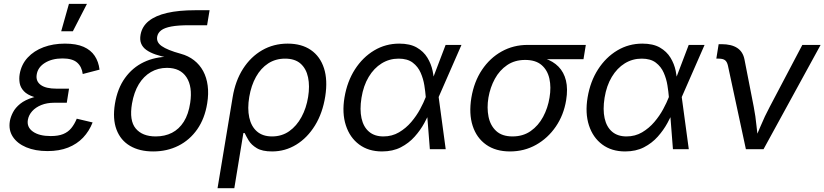

<svg xmlns="http://www.w3.org/2000/svg" viewBox="-20 -781 4315 1005"><path d="M228.5 9.8Q164.6 9.8 117.4 -10Q70.3 -29.8 47.1 -65.2Q23.9 -100.6 31.7 -147.5Q35.6 -169.4 48.1 -193.4Q60.5 -217.3 85.9 -237.8Q111.3 -258.3 153.8 -271.2Q196.3 -284.2 259.8 -284.2H335.9L329.6 -243.2H264.2Q225.6 -243.2 196 -231.2Q166.5 -219.2 148.4 -199Q130.4 -178.7 126 -154.3Q119.1 -115.7 152.1 -92.3Q185.1 -68.8 245.6 -68.8Q285.2 -68.8 310.8 -79.3Q336.4 -89.8 353 -110.1Q369.6 -130.4 381.8 -159.7L464.8 -140.1Q446.8 -94.2 414.8 -60.5Q382.8 -26.9 336.4 -8.5Q290 9.8 228.5 9.8ZM256.3 -261.7Q195.3 -261.7 158.9 -273.2Q122.6 -284.7 104.7 -304Q86.9 -323.2 83 -346.4Q79.1 -369.6 83 -393.1Q91.8 -443.8 124.8 -479.5Q157.7 -515.1 208 -533.9Q258.3 -552.7 319.8 -552.7Q379.4 -552.7 417.5 -535.9Q455.6 -519 475.8 -488.5Q496.1 -458 501 -416.5L413.1 -393.6Q408.2 -432.1 383.5 -453.6Q358.9 -475.1 307.1 -475.1Q252.4 -475.1 214.8 -451.7Q177.2 -428.2 171.9 -389.2Q167 -355.5 193.6 -336.2Q220.2 -316.9 275.9 -316.9H341.3L332.5 -261.7ZM300.3 -617.2 340.8 -760.7H435.1L361.3 -617.2Z M781.7 11.7Q710 11.7 660.4 -17.6Q610.8 -46.9 589.8 -102.8Q568.8 -158.7 581.5 -237.3Q594.7 -317.9 634.3 -372.8Q673.8 -427.7 732.9 -455.8Q792 -483.9 863.3 -483.9L862.3 -478Q823.7 -485.8 794.4 -495.8Q765.1 -505.9 745.8 -519.8Q726.6 -533.7 718.8 -553.2Q710.9 -572.8 715.8 -599.6Q723.6 -642.6 758.5 -670.9Q793.5 -699.2 854.7 -713.4Q916 -727.5 1002 -727.5H1077.1L1064 -648.9H969.2Q912.6 -648.9 877 -642.3Q841.3 -635.7 823.7 -622.3Q806.2 -608.9 802.7 -588.9Q800.3 -574.7 805.9 -562.5Q811.5 -550.3 826.4 -539.8Q841.3 -529.3 866 -519.3Q890.6 -509.3 926.3 -499.5Q965.8 -488.8 995.6 -465.6Q1025.4 -442.4 1043.5 -408.9Q1061.5 -375.5 1067.1 -332.8Q1072.8 -290 1064.5 -239.7Q1051.8 -160.6 1012.5 -104.2Q973.1 -47.9 913.8 -18.1Q854.5 11.7 781.7 11.7ZM794.9 -66.9Q842.8 -66.9 880.1 -85.9Q917.5 -105 942.1 -144Q966.8 -183.1 975.6 -242.7Q988.3 -327.6 956.1 -376.7Q923.8 -425.8 854 -425.8Q807.6 -425.8 769.8 -403.8Q731.9 -381.8 706.5 -340.1Q681.2 -298.3 670.9 -238.8Q655.8 -149.9 690.4 -108.4Q725.1 -66.9 794.9 -66.9Z M1118.7 204.1 1197.8 -272.5Q1211.9 -357.9 1252 -420.7Q1292 -483.4 1352.1 -518.1Q1412.1 -552.7 1485.8 -552.7Q1558.6 -552.7 1607.2 -519.3Q1655.8 -485.8 1675.8 -424.1Q1695.8 -362.3 1682.6 -277.3Q1668.9 -189.5 1628.9 -124.5Q1588.9 -59.6 1530.8 -23.9Q1472.7 11.7 1404.3 11.7Q1352.5 11.7 1324 -5.6Q1295.4 -22.9 1281.7 -45.7Q1268.1 -68.4 1260.7 -84.5H1253.9L1206.5 204.1ZM1403.8 -66.9Q1455.1 -66.9 1493.9 -94.2Q1532.7 -121.6 1558.1 -168.5Q1583.5 -215.3 1592.8 -273.4Q1602.1 -330.6 1592.5 -376Q1583 -421.4 1553.5 -447.8Q1523.9 -474.1 1472.2 -474.1Q1422.4 -474.1 1383.8 -449Q1345.2 -423.8 1320.1 -378.9Q1294.9 -334 1284.7 -273.9Q1274.4 -212.9 1284.7 -166Q1294.9 -119.1 1325 -93Q1355 -66.9 1403.8 -66.9Z M1979.5 11.7Q1908.7 11.7 1859.9 -24.7Q1811 -61 1790.3 -125Q1769.5 -189 1783.2 -271Q1797.4 -355 1838.1 -418.2Q1878.9 -481.4 1938.7 -517.1Q1998.5 -552.7 2069.8 -552.7Q2126 -552.7 2161.6 -532.2Q2197.3 -511.7 2217 -479.2Q2236.8 -446.8 2244.4 -410.4Q2252 -374 2252.4 -342.3H2284.2L2275.9 -274.4L2313 0H2230L2208.5 -274.4Q2206.5 -300.3 2201.2 -334.2Q2195.8 -368.2 2181.9 -400.1Q2168 -432.1 2140.4 -453.1Q2112.8 -474.1 2066.4 -474.1Q2018.1 -474.1 1977.8 -449.2Q1937.5 -424.3 1909.9 -378.4Q1882.3 -332.5 1872.1 -269Q1862.3 -207.5 1872.3 -162.1Q1882.3 -116.7 1911.4 -91.8Q1940.4 -66.9 1986.8 -66.9Q2032.2 -66.9 2068.6 -88.4Q2105 -109.9 2132.6 -142.3Q2160.2 -174.8 2179 -209.7Q2197.8 -244.6 2208 -271.5L2312.5 -545.9H2395.5L2275.4 -271.5L2261.7 -206.5H2234.9Q2221.7 -174.8 2201.2 -137.2Q2180.7 -99.6 2150.4 -65.7Q2120.1 -31.7 2078.1 -10Q2036.1 11.7 1979.5 11.7Z M2649.4 11.7Q2574.7 11.7 2524.7 -23.7Q2474.6 -59.1 2454.1 -122.3Q2433.6 -185.5 2447.3 -269.5Q2461.4 -353.5 2502.9 -415.5Q2544.4 -477.5 2606 -511.7Q2667.5 -545.9 2741.7 -545.9H3046.4L3034.2 -471.2H2794.9L2729 -467.3Q2674.3 -467.3 2634.5 -440.2Q2594.7 -413.1 2570.3 -368.4Q2545.9 -323.7 2536.6 -270Q2527.8 -216.8 2537.1 -170.4Q2546.4 -124 2577.1 -95.5Q2607.9 -66.9 2662.6 -66.9Q2717.8 -66.9 2757.8 -95Q2797.9 -123 2822.8 -169.4Q2847.7 -215.8 2856.4 -270Q2865.7 -324.7 2855.7 -369.4Q2845.7 -414.1 2814.7 -440.7Q2783.7 -467.3 2729 -467.3L2732.9 -489.3Q2788.1 -489.3 2831.5 -475.1Q2875 -460.9 2903.3 -432.1Q2931.6 -403.3 2942.4 -359.6Q2953.1 -315.9 2943.4 -256.3Q2930.7 -178.7 2889.2 -118.2Q2847.7 -57.6 2785.9 -22.9Q2724.1 11.7 2649.4 11.7Z M3252 11.7Q3181.2 11.7 3132.3 -24.7Q3083.5 -61 3062.7 -125Q3042 -189 3055.7 -271Q3069.8 -355 3110.6 -418.2Q3151.4 -481.4 3211.2 -517.1Q3271 -552.7 3342.3 -552.7Q3398.4 -552.7 3434.1 -532.2Q3469.7 -511.7 3489.5 -479.2Q3509.3 -446.8 3516.8 -410.4Q3524.4 -374 3524.9 -342.3H3556.6L3548.3 -274.4L3585.4 0H3502.4L3481 -274.4Q3479 -300.3 3473.6 -334.2Q3468.3 -368.2 3454.3 -400.1Q3440.4 -432.1 3412.8 -453.1Q3385.3 -474.1 3338.9 -474.1Q3290.5 -474.1 3250.2 -449.2Q3210 -424.3 3182.4 -378.4Q3154.8 -332.5 3144.5 -269Q3134.8 -207.5 3144.8 -162.1Q3154.8 -116.7 3183.8 -91.8Q3212.9 -66.9 3259.3 -66.9Q3304.7 -66.9 3341.1 -88.4Q3377.4 -109.9 3405 -142.3Q3432.6 -174.8 3451.4 -209.7Q3470.2 -244.6 3480.5 -271.5L3585 -545.9H3668L3547.9 -271.5L3534.2 -206.5H3507.3Q3494.1 -174.8 3473.6 -137.2Q3453.1 -99.6 3422.9 -65.7Q3392.6 -31.7 3350.6 -10Q3308.6 11.7 3252 11.7Z M3884.3 0 3790.5 -436.5Q3786.1 -457 3775.4 -465.6Q3764.6 -474.1 3741.7 -474.1H3729.5L3741.7 -549.8H3756.3Q3808.6 -549.8 3838.9 -530Q3869.1 -510.3 3877 -469.2L3925.3 -222.2Q3935.1 -171.9 3939.9 -121.3Q3944.8 -70.8 3950.7 -24.9H3918.9Q3940.9 -71.8 3961.7 -121.8Q3982.4 -171.9 4009.3 -222.2L4179.7 -545.9H4275.4L3976.6 0Z"/></svg>

Font: Inter
Style: Italic
Weight: 400
Italic angle: -9.3988°
Designer: Rasmus Andersson
Foundry: rsms
Version: Version 4.001;git-66647c0bb